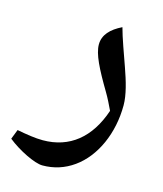

<svg xmlns="http://www.w3.org/2000/svg" viewBox="-114 -558 587 692"><g transform="rotate(15 179.0 -212.0)"><path d="M108 66C150 66 189 54 224 29C293 -20 335 -115 335 -219C335 -258 321 -305 304 -353C290 -393 267 -455 258 -490C217 -470 192 -444 192 -408C192 -372 217 -323 261 -249C273 -229 283 -208 293 -187C257 -80 186 -22 86 -22C58 -22 26 -27 -11 -34L-25 2C16 35 79 66 108 66Z"/></g></svg>

Font: Noto Naskh Arabic UI Medium
Style: Regular
Weight: 500
Designer: Monotype Design Team, David Williams, Mohamad Dakak and Nizar Qandah
Foundry: Monotype Imaging Inc.
Version: Version 2.014